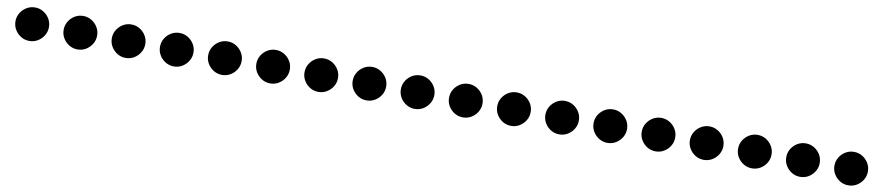

<svg xmlns="http://www.w3.org/2000/svg" viewBox="7 -1165 7185 1570"><g transform="rotate(10 3600.0 -380.0)"><path d="M80 -380Q80 -342 99 -310.5Q118 -279 149.5 -260Q181 -241 219 -241Q257 -241 288.5 -260Q320 -279 339 -310.5Q358 -342 358 -380Q358 -418 339 -449.5Q320 -481 288.5 -500Q257 -519 219 -519Q181 -519 149.5 -500Q118 -481 99 -449.5Q80 -418 80 -380Z M480 -380Q480 -342 499 -310.5Q518 -279 549.5 -260Q581 -241 619 -241Q657 -241 688.5 -260Q720 -279 739 -310.5Q758 -342 758 -380Q758 -418 739 -449.5Q720 -481 688.5 -500Q657 -519 619 -519Q581 -519 549.5 -500Q518 -481 499 -449.5Q480 -418 480 -380Z M880 -380Q880 -342 899 -310.5Q918 -279 949.5 -260Q981 -241 1019 -241Q1057 -241 1088.5 -260Q1120 -279 1139 -310.5Q1158 -342 1158 -380Q1158 -418 1139 -449.5Q1120 -481 1088.5 -500Q1057 -519 1019 -519Q981 -519 949.5 -500Q918 -481 899 -449.5Q880 -418 880 -380Z M1280 -380Q1280 -342 1299 -310.5Q1318 -279 1349.5 -260Q1381 -241 1419 -241Q1457 -241 1488.5 -260Q1520 -279 1539 -310.5Q1558 -342 1558 -380Q1558 -418 1539 -449.5Q1520 -481 1488.5 -500Q1457 -519 1419 -519Q1381 -519 1349.5 -500Q1318 -481 1299 -449.5Q1280 -418 1280 -380Z M1680 -380Q1680 -342 1699 -310.5Q1718 -279 1749.5 -260Q1781 -241 1819 -241Q1857 -241 1888.5 -260Q1920 -279 1939 -310.5Q1958 -342 1958 -380Q1958 -418 1939 -449.5Q1920 -481 1888.5 -500Q1857 -519 1819 -519Q1781 -519 1749.5 -500Q1718 -481 1699 -449.5Q1680 -418 1680 -380Z M2080 -380Q2080 -342 2099 -310.5Q2118 -279 2149.5 -260Q2181 -241 2219 -241Q2257 -241 2288.5 -260Q2320 -279 2339 -310.5Q2358 -342 2358 -380Q2358 -418 2339 -449.5Q2320 -481 2288.5 -500Q2257 -519 2219 -519Q2181 -519 2149.5 -500Q2118 -481 2099 -449.5Q2080 -418 2080 -380Z M2480 -380Q2480 -342 2499 -310.5Q2518 -279 2549.5 -260Q2581 -241 2619 -241Q2657 -241 2688.5 -260Q2720 -279 2739 -310.5Q2758 -342 2758 -380Q2758 -418 2739 -449.5Q2720 -481 2688.5 -500Q2657 -519 2619 -519Q2581 -519 2549.5 -500Q2518 -481 2499 -449.5Q2480 -418 2480 -380Z M2880 -380Q2880 -342 2899 -310.5Q2918 -279 2949.5 -260Q2981 -241 3019 -241Q3057 -241 3088.5 -260Q3120 -279 3139 -310.5Q3158 -342 3158 -380Q3158 -418 3139 -449.5Q3120 -481 3088.5 -500Q3057 -519 3019 -519Q2981 -519 2949.5 -500Q2918 -481 2899 -449.5Q2880 -418 2880 -380Z M3280 -380Q3280 -342 3299 -310.5Q3318 -279 3349.5 -260Q3381 -241 3419 -241Q3457 -241 3488.5 -260Q3520 -279 3539 -310.5Q3558 -342 3558 -380Q3558 -418 3539 -449.5Q3520 -481 3488.5 -500Q3457 -519 3419 -519Q3381 -519 3349.5 -500Q3318 -481 3299 -449.5Q3280 -418 3280 -380Z M3680 -380Q3680 -342 3699 -310.5Q3718 -279 3749.5 -260Q3781 -241 3819 -241Q3857 -241 3888.5 -260Q3920 -279 3939 -310.5Q3958 -342 3958 -380Q3958 -418 3939 -449.5Q3920 -481 3888.5 -500Q3857 -519 3819 -519Q3781 -519 3749.5 -500Q3718 -481 3699 -449.5Q3680 -418 3680 -380Z M4080 -380Q4080 -342 4099 -310.5Q4118 -279 4149.5 -260Q4181 -241 4219 -241Q4257 -241 4288.5 -260Q4320 -279 4339 -310.5Q4358 -342 4358 -380Q4358 -418 4339 -449.5Q4320 -481 4288.5 -500Q4257 -519 4219 -519Q4181 -519 4149.5 -500Q4118 -481 4099 -449.5Q4080 -418 4080 -380Z M4480 -380Q4480 -342 4499 -310.5Q4518 -279 4549.5 -260Q4581 -241 4619 -241Q4657 -241 4688.5 -260Q4720 -279 4739 -310.5Q4758 -342 4758 -380Q4758 -418 4739 -449.5Q4720 -481 4688.5 -500Q4657 -519 4619 -519Q4581 -519 4549.5 -500Q4518 -481 4499 -449.5Q4480 -418 4480 -380Z M4880 -380Q4880 -342 4899 -310.5Q4918 -279 4949.5 -260Q4981 -241 5019 -241Q5057 -241 5088.5 -260Q5120 -279 5139 -310.5Q5158 -342 5158 -380Q5158 -418 5139 -449.5Q5120 -481 5088.5 -500Q5057 -519 5019 -519Q4981 -519 4949.5 -500Q4918 -481 4899 -449.5Q4880 -418 4880 -380Z M5280 -380Q5280 -342 5299 -310.5Q5318 -279 5349.5 -260Q5381 -241 5419 -241Q5457 -241 5488.5 -260Q5520 -279 5539 -310.5Q5558 -342 5558 -380Q5558 -418 5539 -449.5Q5520 -481 5488.5 -500Q5457 -519 5419 -519Q5381 -519 5349.5 -500Q5318 -481 5299 -449.5Q5280 -418 5280 -380Z M5680 -380Q5680 -342 5699 -310.5Q5718 -279 5749.5 -260Q5781 -241 5819 -241Q5857 -241 5888.5 -260Q5920 -279 5939 -310.5Q5958 -342 5958 -380Q5958 -418 5939 -449.5Q5920 -481 5888.5 -500Q5857 -519 5819 -519Q5781 -519 5749.5 -500Q5718 -481 5699 -449.5Q5680 -418 5680 -380Z M6080 -380Q6080 -342 6099 -310.5Q6118 -279 6149.5 -260Q6181 -241 6219 -241Q6257 -241 6288.5 -260Q6320 -279 6339 -310.5Q6358 -342 6358 -380Q6358 -418 6339 -449.5Q6320 -481 6288.5 -500Q6257 -519 6219 -519Q6181 -519 6149.5 -500Q6118 -481 6099 -449.5Q6080 -418 6080 -380Z M6480 -380Q6480 -342 6499 -310.5Q6518 -279 6549.5 -260Q6581 -241 6619 -241Q6657 -241 6688.5 -260Q6720 -279 6739 -310.5Q6758 -342 6758 -380Q6758 -418 6739 -449.5Q6720 -481 6688.5 -500Q6657 -519 6619 -519Q6581 -519 6549.5 -500Q6518 -481 6499 -449.5Q6480 -418 6480 -380Z M6880 -380Q6880 -342 6899 -310.5Q6918 -279 6949.5 -260Q6981 -241 7019 -241Q7057 -241 7088.5 -260Q7120 -279 7139 -310.5Q7158 -342 7158 -380Q7158 -418 7139 -449.5Q7120 -481 7088.5 -500Q7057 -519 7019 -519Q6981 -519 6949.5 -500Q6918 -481 6899 -449.5Q6880 -418 6880 -380Z"/></g></svg>

Font: text-security-disc
Style: Regular
Weight: 400
Monospace: yes
Foundry: Oskari Noppa
Version: Version 3.000;hotconv 1.0.118;makeotfexe 2.5.65603